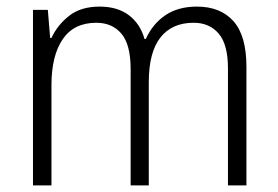

<svg xmlns="http://www.w3.org/2000/svg" viewBox="-20 -562 842 582"><path d="M577 -542Q648 -542 687.5 -498Q727 -454 727 -359V0H671V-355Q671 -427 643 -460Q615 -493 567 -493Q501 -493 466 -448Q431 -403 431 -313V0H376V-352Q376 -427 348 -460Q320 -493 272 -493Q204 -493 170 -443Q136 -393 136 -304V0H80V-532H125L132 -447H136Q154 -486 189.5 -514Q225 -542 282 -542Q336 -542 370.5 -516Q405 -490 418 -444H422Q443 -490 481.5 -516Q520 -542 577 -542Z"/></svg>

Font: Noto Sans Lao SemiCondensed Light
Style: Regular
Weight: 300
Width: 4
Designer: Monotype Design Team
Foundry: Monotype Imaging Inc.
Version: Version 2.003; ttfautohint (v1.8.4.7-5d5b)